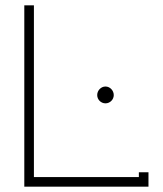

<svg xmlns="http://www.w3.org/2000/svg" viewBox="-20 -699 611 719"><path d="M344 -343C344 -326 358 -312 375 -312C392 -312 406 -326 406 -343C406 -360 392 -375 375 -375C358 -375 344 -360 344 -343ZM107 -36V-679H71V0H536V-54H500V-36Z"/></svg>

Font: Rawengulk
Style: Regular
Weight: 400
Version: Version 0.9